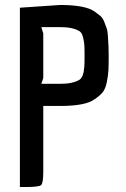

<svg xmlns="http://www.w3.org/2000/svg" viewBox="-20 -752 507 772"><path d="M154 -61Q154 -15 145 -7.5Q136 0 82 0H60V-721L222 -732Q322 -732 360 -706Q374 -696 383.5 -688Q393 -680 399.5 -663.5Q406 -647 409.5 -636.5Q413 -626 414 -604Q417 -566 417 -527.5Q417 -489 416 -469.5Q415 -450 409.5 -422Q404 -394 392 -380Q380 -366 359 -352Q322 -326 223 -326H154ZM223 -415Q272 -415 299 -431Q316 -441 319 -484Q320 -498 320 -528.5Q320 -559 319 -572.5Q318 -586 313.5 -603.5Q309 -621 299 -627Q272 -643 223 -643H146L154 -618V-438L146 -415Z"/></svg>

Font: Economica
Style: Bold
Weight: 700
Designer: Vicente Lamonaca
Foundry: Vicente Lamonaca
Version: Version 1.100